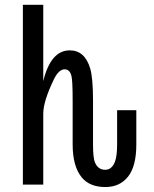

<svg xmlns="http://www.w3.org/2000/svg" viewBox="-20 -752 626 782"><path d="M73.2 0V-732.4H156.2V-421.4Q186.5 -546.9 264.2 -546.9Q325.2 -546.9 347.2 -473.6Q358.9 -435.1 358.9 -341.3V-163.6Q358.9 -108.9 366.7 -90.3Q379.4 -60.5 408.2 -60.5Q435.1 -60.5 447.8 -92.3Q457 -115.7 457 -163.6V-303.2H535.2V-163.6Q535.2 -75.7 502 -33.2Q468.3 9.8 409.2 9.8Q345.7 9.8 313.5 -28.8Q275.9 -73.7 275.9 -163.6V-341.3Q275.9 -424.3 271 -442.4Q264.2 -469.7 243.7 -469.7Q219.2 -469.7 199.7 -429.2Q156.2 -339.4 156.2 -289.1V0Z"/></svg>

Font: Consola Mono
Style: Book
Weight: 400
Monospace: yes
Version: Version 2.001